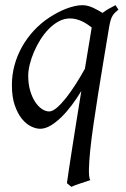

<svg xmlns="http://www.w3.org/2000/svg" viewBox="-20 -477 488 741"><path d="M169.9 -46.9Q182.6 -46.9 199.5 -61.3Q216.3 -75.7 234.9 -99.1Q253.4 -122.6 272.2 -152.1Q291 -181.6 307.6 -211.4L334 -371.1Q326.2 -377 317.1 -383.1Q308.1 -389.2 297.6 -394.3Q287.1 -399.4 275.1 -402.6Q263.2 -405.8 250 -405.8Q227.5 -405.8 207 -394.8Q186.5 -383.8 168.7 -365.7Q150.9 -347.7 136.2 -324.5Q121.6 -301.3 111.1 -276.6Q100.6 -252 94.7 -228Q88.9 -204.1 88.9 -185.1Q88.9 -153.3 96.2 -127.9Q103.5 -102.5 115.2 -84.5Q127 -66.4 141.4 -56.6Q155.8 -46.9 169.9 -46.9ZM437 -439.9Q428.7 -433.1 423.3 -427.7Q418 -422.4 413.8 -415.3Q409.7 -408.2 406.7 -397.9Q403.8 -387.7 400.9 -371.1Q390.1 -306.2 379.2 -240.2Q368.2 -174.3 358.4 -112.5Q348.6 -50.8 340.6 4.6Q332.5 60.1 328.1 104Q323.7 147.9 323.2 177.7Q322.8 207.5 328.1 218.3Q321.3 220.7 311.5 223.9Q301.8 227.1 291.3 230.5Q280.8 233.9 271 237.5Q261.2 241.2 255.4 244.1L238.3 230Q240.7 211.4 246.1 176Q251.5 140.6 258.8 93.5Q266.1 46.4 275.1 -9.8Q284.2 -65.9 293.9 -126Q276.9 -97.7 257.1 -71.3Q237.3 -44.9 216.6 -24.7Q195.8 -4.4 175 7.8Q154.3 20 134.8 20Q118.7 20 99.6 10.7Q80.6 1.5 64.2 -18.8Q47.9 -39.1 36.9 -71Q25.9 -103 25.9 -148.9Q25.9 -187.5 35.9 -224.9Q45.9 -262.2 64.9 -296.1Q84 -330.1 111.1 -359.4Q138.2 -388.7 172.9 -411.1Q186.5 -419.9 202.1 -428.2Q217.8 -436.5 234.1 -442.9Q250.5 -449.2 266.8 -453.1Q283.2 -457 298.8 -457Q309.6 -457 319.8 -454.1Q330.1 -451.2 339.8 -446.8Q349.6 -442.4 358.4 -437.3Q367.2 -432.1 375.5 -427.2Q386.7 -435.5 399.4 -442.9Q412.1 -450.2 425.8 -457Z"/></svg>

Font: Gentium Plus
Style: Italic
Weight: 400
Italic angle: -8°
Designer: J. Victor Gaultney, Annie Olsen, Iska Routamaa
Foundry: SIL International
Version: Version 1.510